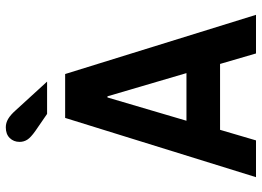

<svg xmlns="http://www.w3.org/2000/svg" viewBox="-142 -774 916 672"><g transform="rotate(-90 316.0 -438.0)"><path d="M31.9 0 239.3 -668H392.9L600.1 0H464.9L428.2 -125.8H197.6L160.6 0ZM229.4 -243.4H396.1L314.9 -519.9H310.9ZM253.3 -731.2 193.7 -772.2Q170.5 -788.6 162.9 -800.8Q155.4 -812.9 155.4 -827.5Q155.4 -848.1 168.9 -861.9Q182.3 -875.7 206.4 -875.7Q221.9 -875.7 235.8 -867.5Q249.8 -859.3 266.2 -840.8L366.4 -731.2Z"/></g></svg>

Font: Atkinson Hyperlegible Mono ExtraLight
Style: Regular
Weight: 200
Monospace: yes
Designer: Elliott Scott, Megan Eiswerth, Linus Boman, Theodore Petrosky, Letters from Sweden
Foundry: Applied Design Works, Letters from Sweden
Version: Version 2.001